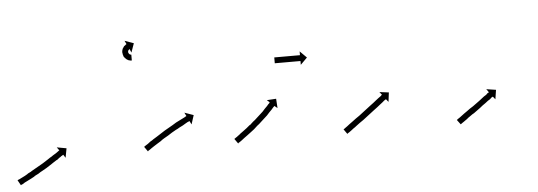

<svg xmlns="http://www.w3.org/2000/svg" viewBox="-44 -550 1836 655"><g transform="rotate(-5 873.5 -223.0)"><path d="M-4 -12Q-2 -13 1 -14Q5 -16 9 -18Q14 -21 19 -23Q25 -27 31 -30H30Q37 -33 44 -37H43Q50 -41 57 -45Q64 -49 71 -53Q78 -57 85 -61Q92 -66 99 -70Q105 -74 111 -78Q117 -81 122 -85Q127 -88 132 -91Q136 -94 139 -96Q141 -98 143 -99Q144 -100 145 -100L137 -111L170 -105L164 -73L157 -84Q156 -83 155 -83Q153 -81 150 -80Q147 -77 143 -75Q139 -72 134 -68H133Q128 -65 122 -61Q116 -57 110 -53Q103 -49 96 -44Q89 -40 82 -36Q74 -32 67 -27Q60 -23 53 -20V-19Q47 -16 40 -12Q34 -9 28 -6Q23 -3 18 -1Q15 1 10 4Q7 5 5 6Q5 7 4 7L-6 -11Q-5 -11 -4 -12ZM417 -384Q417 -384 417 -384Q417 -384 417 -384Q417 -384 417 -384Q417 -384 417 -384Q416 -384 415 -384Q415 -384 415 -384Q415 -384 415 -384Q414 -384 414 -384Q414 -384 414 -384Q413 -384 411 -385Q411 -385 411 -385Q411 -385 411 -385Q411 -385 410.5 -385Q410 -385 410 -385Q408 -386 406 -386Q406 -386 406 -386.5Q406 -387 406 -387Q406 -387 405.5 -387Q405 -387 405 -387Q403 -388 401 -389Q401 -389 401 -389.5Q401 -390 400 -390Q400 -390 400 -390Q400 -390 400 -390Q398 -392 396 -394Q396 -394 395.5 -394Q395 -394 395 -394Q395 -394 395 -394.5Q395 -395 395 -395Q393 -397 391 -400Q391 -400 391 -400Q391 -400 391 -400Q391 -400 391 -400.5Q391 -401 391 -401Q390 -404 389 -407Q389 -407 389 -407Q389 -407 389 -407Q389 -408 389 -408Q389 -408 389 -408Q388 -411 388 -414Q388 -414 388 -414.5Q388 -415 388 -415Q388 -415 388 -415Q388 -415 388 -415Q388 -419 389 -422Q389 -422 389 -422Q389 -422 389 -422Q389 -422 389 -422Q389 -422 389 -422Q390 -425 391 -428Q391 -428 391.5 -428Q392 -428 392 -428Q392 -429 392 -429Q392 -429 392 -429Q393 -431 395 -433Q395 -433 395 -433Q395 -433 395 -433Q395 -434 395 -434Q395 -434 395 -434Q397 -435 399 -437Q399 -437 399 -437Q399 -437 399 -437Q399 -437 399 -437Q399 -437 399 -437Q401 -438 402 -439Q402 -439 402 -439Q402 -439 402 -439Q402 -439 402 -439.5Q402 -440 402 -440Q403 -440 404 -441Q404 -441 404 -441Q404 -441 404 -441Q404 -441 404 -441Q404 -441 404 -441Q405 -441 405 -441L399 -453L430 -442L419 -411L414 -423Q414 -423 413 -423Q413 -423 413 -423Q413 -423 413 -423Q413 -423 413 -423Q413 -423 413 -423Q413 -423 413 -422Q413 -422 413 -422Q413 -422 413 -422Q413 -423 413 -423Q413 -423 413 -423Q412 -422 411 -422Q411 -422 411.5 -422Q412 -422 412 -422Q412 -422 412 -422Q412 -422 412 -422Q411 -421 410 -420Q410 -420 410 -420Q410 -420 410 -421Q410 -421 410.5 -421Q411 -421 411 -421Q410 -420 409 -419Q409 -419 409 -419Q409 -419 409 -419Q409 -419 409 -419Q409 -419 409 -419Q409 -418 408 -416Q408 -416 408 -416.5Q408 -417 408 -417Q408 -417 408 -417Q408 -417 408 -417Q408 -416 408 -414Q408 -414 408 -414Q408 -414 408 -414Q408 -414 408 -414.5Q408 -415 408 -415Q408 -413 408 -411Q408 -411 408 -411.5Q408 -412 408 -412Q408 -412 408 -412Q408 -412 408 -412Q409 -411 409 -409Q409 -409 409 -409Q409 -409 409 -409Q409 -410 409 -410Q409 -410 409 -410Q410 -408 411 -407Q411 -407 411 -407Q411 -407 410 -407Q410 -408 410 -408Q410 -408 410 -408Q411 -407 412 -406Q412 -406 412 -406Q412 -406 412 -406Q412 -406 412 -406Q412 -406 412 -406Q413 -405 414 -405Q414 -405 414 -405Q414 -405 414 -405Q414 -405 414 -405Q414 -405 414 -405Q415 -405 416 -404Q416 -404 416 -404Q416 -404 416 -404Q415 -404 415 -404Q415 -404 415 -404Q416 -404 417 -404Q417 -404 417 -404Q417 -404 417 -404Q417 -404 417 -404Q417 -404 417 -404Q417 -404 418 -404Q418 -404 418 -404Q418 -404 418 -404Q418 -404 418 -404Q418 -404 418 -404Q418 -404 418 -404V-384Q418 -384 417 -384Z M436 -88Q438 -89 440 -91Q444 -94 448 -96Q452 -99 457 -103Q463 -106 468 -110Q475 -114 481 -118Q488 -123 495 -127Q502 -131 509 -136Q516 -140 523 -144Q530 -148 537 -152Q544 -156 550 -160Q557 -163 562 -166Q568 -169 572 -171Q577 -174 580 -175Q583 -177 585 -178Q586 -178 587 -179L581 -191L612 -180L602 -149L596 -161Q595 -161 594 -160Q592 -159 589 -158Q586 -156 582 -154Q577 -151 572 -148Q566 -145 560 -142Q554 -138 547 -135Q540 -131 533 -127Q526 -123 519 -118Q512 -114 505 -110Q498 -106 492 -101Q485 -97 479 -93Q474 -90 468 -86Q463 -83 459 -80Q455 -77 452 -75Q449 -73 447 -72Q446 -71 446 -70L434 -87Q435 -87 436 -88Z M745 -88Q747 -89 749 -91Q753 -93 756 -96Q761 -99 765 -103Q771 -107 776 -111Q776 -111 776 -111Q776 -111 776 -111Q776 -111 776 -111Q776 -111 776 -111Q782 -115 788 -120Q788 -120 788 -120Q788 -120 788 -120Q788 -120 788 -120Q788 -120 788 -120Q794 -125 800 -130Q800 -130 800 -130Q800 -130 800 -130Q800 -130 800 -129.5Q800 -129 800 -129Q806 -135 812 -140Q812 -140 812 -140Q812 -140 812 -140Q812 -140 812 -140Q812 -140 812 -140Q819 -145 825 -151Q825 -151 825 -151Q825 -151 825 -151Q825 -151 825 -151Q825 -151 825 -151Q831 -156 836 -161Q836 -161 836 -161Q836 -161 836 -161Q836 -161 836 -161Q836 -161 836 -161Q842 -166 847 -171Q847 -171 847 -171Q847 -171 847 -171Q847 -171 847 -171Q847 -171 847 -171Q852 -176 856 -181Q856 -181 856 -181Q856 -181 856 -181Q856 -181 856 -181Q856 -181 856 -181Q860 -185 864 -189Q867 -192 869 -195Q872 -197 873 -199Q874 -200 874 -201L865 -209L897 -211L899 -179L889 -187Q889 -187 888 -186Q886 -184 884 -182Q881 -179 878 -175Q874 -171 870 -167Q870 -167 870 -167Q870 -167 870 -167Q870 -167 870 -167Q870 -167 870 -167Q866 -162 861 -157Q861 -157 861 -157Q861 -157 861 -157Q861 -157 861 -157Q861 -157 861 -157Q855 -152 850 -147Q850 -147 850 -147Q850 -147 850 -147Q850 -147 850 -147Q850 -147 850 -147Q844 -141 838 -136Q838 -136 838 -136Q838 -136 838 -136Q838 -136 838 -136Q838 -136 838 -136Q832 -130 825 -125Q825 -125 825 -125Q825 -125 825 -125Q825 -125 825 -125Q825 -125 825 -125Q819 -119 813 -114Q813 -114 813 -114Q813 -114 813 -114Q813 -114 813 -114Q813 -114 813 -114Q806 -109 800 -104Q800 -104 800 -104Q800 -104 800 -104Q800 -104 800 -104Q800 -104 800 -104Q794 -99 788 -95Q788 -95 788 -95Q788 -95 788 -95Q788 -95 788 -95Q788 -95 788 -95Q783 -91 777 -87Q772 -83 768 -80Q764 -77 761 -75Q758 -73 756 -72Q755 -71 755 -70L743 -87Q744 -87 745 -88ZM904 -352Q905 -352 905.5 -352Q906 -352 907 -352Q908 -352 909 -352Q910 -352 911 -352Q912 -352 913.5 -352Q915 -352 917 -352Q918 -352 920 -352Q922 -352 923 -352Q925 -352 927 -352Q929 -352 931 -352Q933 -352 935 -352Q937 -352 939 -352Q941 -352 943 -352Q945 -352 947 -352Q949 -352 951 -352Q953 -352 955 -352Q957 -352 959 -352Q961 -352 963 -352Q965 -352 966.5 -352Q968 -352 970 -352Q972 -352 973.5 -352Q975 -352 977 -352Q978 -352 979.5 -352Q981 -352 982 -352Q984 -352 985 -352Q986 -352 987 -352Q987 -352 988 -352Q989 -352 990 -352Q990 -352 990 -352Q990 -352 991 -352V-365L1014 -342L991 -319V-332Q990 -332 990 -332Q990 -332 990 -332Q989 -332 988 -332Q987 -332 987 -332Q986 -332 985 -332Q984 -332 982 -332Q981 -332 979.5 -332Q978 -332 977 -332Q975 -332 973.5 -332Q972 -332 970 -332Q968 -332 966.5 -332Q965 -332 963 -332Q961 -332 959 -332Q957 -332 955 -332Q953 -332 951 -332Q949 -332 947 -332Q945 -332 943 -332Q941 -332 939 -332Q937 -332 935 -332Q933 -332 931 -332Q929 -332 927 -332Q925 -332 923 -332Q922 -332 920 -332Q918 -332 917 -332Q915 -332 913.5 -332Q912 -332 911 -332Q910 -332 909 -332Q908 -332 907 -332Q906 -332 905.5 -332Q905 -332 904 -332Q904 -332 903.5 -332Q903 -332 903 -332V-352Q903 -352 903.5 -352Q904 -352 904 -352Z M1119 -88Q1121 -89 1123 -91Q1126 -93 1130 -96Q1134 -99 1139 -103Q1144 -107 1150 -111Q1156 -115 1162 -120Q1168 -124 1175 -129Q1181 -134 1188 -139Q1194 -144 1201 -149Q1207 -154 1214 -159Q1220 -163 1226 -168Q1231 -172 1236 -176Q1241 -180 1245 -183Q1249 -186 1252 -188Q1255 -190 1256 -192Q1257 -192 1258 -193L1250 -203L1282 -199L1278 -167L1270 -177Q1270 -177 1269 -176Q1267 -175 1264 -173Q1261 -170 1257 -167Q1253 -164 1248 -160Q1243 -156 1238 -152Q1232 -148 1226 -143Q1220 -138 1213 -133Q1207 -128 1200 -123Q1193 -118 1187 -113Q1180 -108 1174 -104Q1168 -99 1162 -95Q1156 -90 1151 -87Q1146 -83 1142 -80Q1138 -77 1135 -75Q1132 -73 1130 -72Q1129 -71 1129 -70L1117 -87Q1118 -87 1119 -88Z M1506 -86Q1508 -88 1510 -89Q1513 -91 1516 -93Q1520 -96 1524 -99Q1528 -102 1532 -105Q1537 -108 1542 -112Q1548 -116 1553 -120Q1559 -124 1564 -127Q1570 -131 1575 -135Q1580 -139 1586 -143Q1591 -147 1595 -150Q1600 -154 1604 -157Q1608 -160 1612 -162Q1615 -165 1617 -167Q1620 -168 1621 -169Q1622 -170 1622 -170L1614 -181L1647 -176L1642 -144L1634 -154Q1634 -154 1633 -153Q1632 -152 1629 -151Q1627 -149 1624 -146Q1620 -144 1616 -141Q1612 -138 1607 -134Q1602 -131 1597 -127Q1592 -123 1587 -119Q1581 -115 1576 -111Q1570 -107 1565 -103Q1559 -100 1554 -96Q1549 -92 1544 -89Q1540 -85 1535 -82Q1532 -80 1528 -77Q1524 -74 1522 -73Q1520 -71 1518 -70Q1517 -70 1517 -69L1505 -85Q1506 -86 1506 -86Z"/></g></svg>

Font: FRB American Cursive Just Arrows Light
Style: Italic
Weight: 300
Italic angle: -25°
Version: Version 2.0;Modular Font Editor K font №1